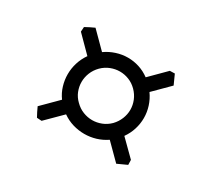

<svg xmlns="http://www.w3.org/2000/svg" viewBox="-75 -574 618 562"><g transform="rotate(30 234.5 -293.5)"><path d="M177.2 -352.1Q165 -339.8 158.9 -324.5Q152.8 -309.1 152.8 -293.5Q152.8 -277.8 158.7 -262.9Q164.6 -248 176.8 -236.3Q189.5 -223.6 204.6 -217.8Q219.7 -211.9 235.4 -211.9Q251 -211.9 266.1 -217.8Q281.2 -223.6 293.5 -235.8Q305.2 -248 311.3 -263.2Q317.4 -278.3 317.4 -293.9Q317.4 -309.6 311.3 -324.7Q305.2 -339.8 293 -352.1Q280.8 -364.3 265.9 -370.1Q251 -376 235.4 -376Q219.7 -376 204.6 -370.1Q189.5 -364.3 177.2 -352.1ZM360.4 -136.7 309.1 -188Q292.5 -176.8 273.7 -171.1Q254.9 -165.5 235.4 -165.5Q215.8 -165.5 196.8 -171.1Q177.7 -176.8 161.1 -188.5L108.4 -136.2L92.3 -137.2Q88.4 -144 84.5 -151.9Q80.6 -159.7 77.1 -167.5L129.4 -219.7Q117.7 -235.8 112.1 -254.6Q106.4 -273.4 106.4 -293Q106.4 -312.5 112.3 -331.5Q118.2 -350.6 129.9 -367.2L77.6 -419.9L78.6 -436Q85.4 -439.9 93.3 -443.8Q101.1 -447.8 108.9 -451.2L161.1 -398.9Q177.7 -410.6 196.8 -416.7Q215.8 -422.9 235.4 -422.9Q254.9 -422.9 273.4 -417Q292 -411.1 308.6 -398.9L360.4 -450.7L377 -451.2L391.6 -418.9L339.8 -367.2Q351.6 -350.6 357.7 -331.5Q363.8 -312.5 363.8 -293Q363.8 -273.4 357.9 -254.6Q352.1 -235.8 340.3 -219.2L392.1 -168L392.6 -151.4Z"/></g></svg>

Font: Gentium Plus Eur
Style: Regular
Weight: 400
Designer: J. Victor Gaultney, Annie Olsen, Iska Routamaa, Becca Hirsbrunner
Foundry: SIL International
Version: Version 5.000